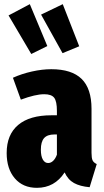

<svg xmlns="http://www.w3.org/2000/svg" viewBox="-20 -883 497 921"><path d="M444 -96 410 15Q364 11 335 -5Q306 -21 290 -56Q242 18 157 18Q90 18 51 -27.5Q12 -73 12 -149Q12 -237 67 -283.5Q122 -330 227 -330H253V-351Q253 -397 240 -414Q227 -431 192 -431Q150 -431 80 -405L42 -510Q84 -529 133 -540Q182 -551 226 -551Q324 -551 371.5 -504.5Q419 -458 419 -361V-150Q419 -125 424 -114Q429 -103 444 -96ZM253 -141V-238H241Q207 -238 191.5 -220.5Q176 -203 176 -165Q176 -134 185.5 -117.5Q195 -101 211 -101Q224 -101 235 -111.5Q246 -122 253 -141ZM207 -662 130 -624 21 -809 123 -863ZM360 -661 280 -628 177 -813 281 -863Z"/></svg>

Font: Fira Sans Compressed ExtraBold
Style: Regular
Weight: 800
Width: 1
Designer: bBox Type GmbH & Carrois Corporate GbR & Edenspiekermann AG
Foundry: bBox Type GmbH & Carrois Corporate GbR & Edenspiekermann AG
Version: Version 4.301